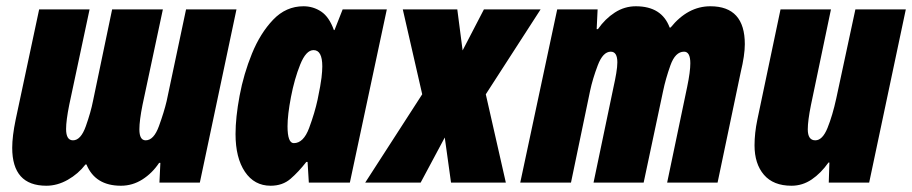

<svg xmlns="http://www.w3.org/2000/svg" viewBox="-20 -583 2912 613"><path d="M128 10Q163 10 196.5 -9Q230 -28 253 -58H256Q284 10 366 10Q403 10 434.5 -10Q466 -30 488 -63H492L489 0H618L735 -553H574L512 -260Q504 -226 487.5 -180.5Q471 -135 445 -135Q425 -135 425 -170Q425 -198 435 -248L500 -553H338L277 -261Q270 -225 254 -180Q238 -135 213 -135Q191 -135 191 -171Q191 -198 201 -248L266 -553H105L30 -201Q19 -148 19 -111Q19 10 128 10Z M918 -126Q898 -126 898 -180Q898 -216 909 -273.5Q920 -331 938.5 -377Q957 -423 981 -423Q1009 -423 1009 -371Q1009 -357 1006.5 -335Q1004 -313 994 -265Q985 -223 967 -174.5Q949 -126 918 -126ZM844 10Q882 10 907.5 -12Q933 -34 958 -66H962L966 0H1097L1215 -553H1074L1048 -487H1046Q1031 -529 1005.5 -546Q980 -563 949 -563Q893 -563 852 -520Q811 -477 784.5 -412Q758 -347 745 -277.5Q732 -208 732 -155Q732 -79 762 -34.5Q792 10 844 10Z M1146 0 1328 -282 1266 -553H1440L1457 -422L1525 -553H1706L1531 -282L1595 0H1420L1400 -144L1323 0Z M1641 0H1803L1864 -293Q1872 -331 1888.5 -374.5Q1905 -418 1930 -418Q1951 -418 1951 -384Q1951 -370 1947.5 -349Q1944 -328 1939 -306L1875 0H2035L2097 -292Q2105 -331 2120.5 -374.5Q2136 -418 2164 -418Q2184 -418 2184 -381Q2184 -354 2174 -306L2110 0H2271L2345 -353Q2358 -407 2358 -442Q2358 -563 2248 -563Q2176 -563 2121 -495H2118Q2093 -563 2010 -563Q1974 -563 1943 -543Q1912 -523 1889 -490H1885L1888 -553H1759Z M2507 10Q2542 10 2571.5 -10Q2601 -30 2625 -64H2628L2626 0H2755L2872 -553H2711L2650 -269Q2638 -214 2622 -174.5Q2606 -135 2583 -135Q2559 -135 2559 -170Q2559 -197 2569 -247L2633 -553H2472L2398 -201Q2389 -158 2389 -119Q2389 -60 2419 -25Q2449 10 2507 10Z"/></svg>

Font: Noto Sans Display Condensed Black
Style: Italic
Weight: 900
Width: 3
Italic angle: -192°
Designer: Monotype Design Team
Foundry: Monotype Imaging Inc.
Version: Version 1.900